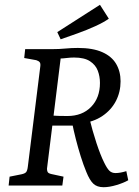

<svg xmlns="http://www.w3.org/2000/svg" viewBox="-20 -774 578 801"><path d="M16 0 20 -37 70 -47Q84 -50 89 -56Q94 -62 96 -78L148 -496Q150 -509 145.5 -514.5Q141 -520 131 -523L81 -532L85 -569H198Q227 -569 252.5 -571.5Q278 -574 305 -574Q367 -574 406.5 -556.5Q446 -539 464.5 -507.5Q483 -476 483 -435Q483 -390 463.5 -352.5Q444 -315 407 -290Q370 -265 318 -259L292 -250H186L190 -293Q205 -291 225.5 -290.5Q246 -290 261 -290Q323 -290 360 -328Q397 -366 397 -428Q397 -455 388 -479Q379 -503 355.5 -518.5Q332 -534 289 -534Q274 -534 258 -532Q242 -530 233 -530L176 -70Q176 -63 178.5 -57Q181 -51 194 -48L245 -37L240 0ZM412 7Q385 7 369.5 -7.5Q354 -22 340 -57Q328 -86 317 -121Q306 -156 296.5 -193Q287 -230 280 -266L352 -284Q366 -227 382.5 -177Q399 -127 414 -97Q426 -72 436 -62Q446 -52 462 -52Q481 -52 507 -60L515 -22Q496 -11 466 -2Q436 7 412 7ZM233 -610 219 -640 397 -754 434 -696Q413 -681 378 -665Q343 -649 304 -635Q265 -621 233 -610Z"/></svg>

Font: Rasa
Style: Italic
Weight: 400
Italic angle: -7.10001°
Designer: Anna Giedrys (Yrsa+Rasa design), David Brezina (Yrsa art-direction, Rasa art-direction, design)
Foundry: Rosetta Type Foundry
Version: Version 2.004